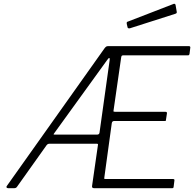

<svg xmlns="http://www.w3.org/2000/svg" viewBox="-20 -983 1014 1003"><path d="M882 -48Q888 -48 890 -46Q892 -44 891 -39L887 -7Q886 -2 885 -1Q884 0 879 0H471Q465 0 462.5 -3Q460 -6 461 -12L492 -228Q492 -230 491 -231Q490 -232 487 -232H237Q233 -232 229.5 -230Q226 -228 223 -224L68 -6Q63 0 55 0H22Q17 0 14.5 -3.5Q12 -7 16 -12L527 -732Q532 -738 535.5 -740Q539 -742 546 -742H967Q971 -742 973 -739.5Q975 -737 974 -733L970 -701Q969 -697 967.5 -695.5Q966 -694 960 -694H625Q619 -694 616.5 -692Q614 -690 613 -683L573 -405Q572 -401 574 -400Q576 -399 581 -399H844Q849 -399 851 -396.5Q853 -394 852 -390L847 -357Q847 -353 846 -352Q845 -351 840 -351H577Q572 -351 568.5 -348.5Q565 -346 564 -340L525 -56Q524 -50 525 -49Q526 -48 531 -48H882ZM489 -280Q494 -280 497 -283.5Q500 -287 500 -291L553 -670Q554 -681 550 -680Q546 -679 538 -667L264 -288Q260 -283 260 -281.5Q260 -280 264 -280H489ZM897 -958 903 -923Q904 -919 903 -916Q902 -913 896 -911L658 -835Q653 -834 649.5 -836Q646 -838 646 -842L642 -859Q641 -868 645 -869L888 -963Q890 -964 893 -962.5Q896 -961 897 -958Z"/></svg>

Font: Libre Franklin ExtraLight
Style: Italic
Weight: 250
Italic angle: -8°
Designer: Pablo Impallari, Rodrigo Fuenzalida, Nhung Nguyen
Foundry: Impallari Type
Version: Version 3.000